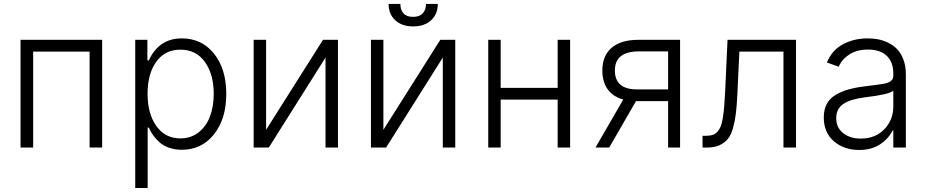

<svg xmlns="http://www.w3.org/2000/svg" viewBox="-20 -747 4690 972"><path d="M84 0V-545.4H497.1V0H433.6V-485.8H147.9V0Z M664.6 204.6V-545.4H726.1V-441.4H733.4Q784.7 -552.7 900.4 -552.7Q1001.5 -552.7 1063.5 -475.3Q1125.5 -397.9 1125.5 -271.5Q1125.5 -145 1063.2 -66.9Q1001 11.2 900.9 11.2Q865.7 11.2 836.7 1.2Q807.6 -8.8 787.8 -26.4Q768.1 -43.9 755.4 -62Q742.7 -80.1 733.4 -101.1H727.5V204.6ZM727.1 -272.5Q727.1 -171.4 771.5 -108.9Q815.9 -46.4 893.6 -46.4Q946.3 -46.4 985.1 -76.7Q1023.9 -106.9 1043 -157.5Q1062 -208 1062 -272.5Q1062 -370.1 1017.6 -432.9Q973.1 -495.6 893.6 -495.6Q814.9 -495.6 771 -434.3Q727.1 -373 727.1 -272.5Z M1327.1 -89.8 1615.2 -545.4H1690.9V0H1627.9V-455.6L1340.8 0H1264.2V-545.4H1327.1Z M2136.7 -727.1H2196.3Q2196.3 -675.8 2162.6 -644.5Q2128.9 -613.3 2071.3 -613.3Q2014.6 -613.3 1981 -644.5Q1947.3 -675.8 1947.3 -727.1H2006.8Q2006.8 -697.3 2022.7 -679.4Q2038.6 -661.6 2071.3 -661.6Q2104 -661.6 2120.4 -679.7Q2136.7 -697.8 2136.7 -727.1ZM1920.9 -89.8 2209 -545.4H2284.7V0H2221.7V-455.6L1934.6 0H1857.9V-545.4H1920.9Z M2514.6 -545.4V-302.2H2803.2V-545.4H2866.2V0H2803.2V-242.7H2514.6V0H2451.7V-545.4Z M3362.3 0V-234.9H3199.7L3064 0H2994.6L3135.3 -243.2Q3083.5 -257.3 3056.4 -294.9Q3029.3 -332.5 3029.3 -390.1Q3029.3 -464.8 3076.4 -505.1Q3123.5 -545.4 3211.9 -545.4H3422.9V0ZM3362.3 -294.4V-486.8H3211.9Q3092.8 -485.8 3092.8 -390.1Q3092.8 -294.4 3205.1 -294.4Z M3536.6 0V-59.6H3553.7Q3573.7 -59.6 3587.4 -63.7Q3601.1 -67.9 3611.6 -79.6Q3622.1 -91.3 3628.4 -106.7Q3634.8 -122.1 3639.4 -150.4Q3644 -178.7 3646.5 -210Q3648.9 -241.2 3651.4 -290L3663.1 -545.4H4009.8V0H3946.3V-485.8H3723.1L3712.9 -269Q3710 -210.9 3705.3 -172.1Q3700.7 -133.3 3690.7 -98.1Q3680.7 -63 3664.1 -43Q3647.5 -22.9 3621.8 -11.5Q3596.2 0 3559.6 0Z M4329.6 12.2Q4252.4 12.2 4201.4 -32Q4150.4 -76.2 4150.4 -152.3Q4150.4 -191.9 4165.3 -220.2Q4180.2 -248.5 4209.5 -266.1Q4238.8 -283.7 4274.7 -293.9Q4310.5 -304.2 4359.9 -310.1Q4443.8 -320.3 4458 -323.7Q4495.6 -332 4501 -353Q4502.4 -357.9 4502.4 -363.3V-376Q4502.4 -432.6 4469 -464.4Q4435.5 -496.1 4374 -496.1Q4318.4 -496.1 4280.3 -471.7Q4242.2 -447.3 4226.1 -409.2L4166 -430.7Q4192.4 -493.7 4248 -523.2Q4303.7 -552.7 4372.1 -552.7Q4399.4 -552.7 4424.6 -548.1Q4449.7 -543.5 4476.1 -530.8Q4502.4 -518.1 4521.7 -498.3Q4541 -478.5 4553.5 -445.6Q4565.9 -412.6 4565.9 -370.6V0H4502.4V-86.4H4498.5Q4479 -45.4 4435.8 -16.6Q4392.6 12.2 4329.6 12.2ZM4337.9 -45.4Q4411.6 -45.4 4457 -92.8Q4502.4 -140.1 4502.4 -209V-288.1Q4482.9 -269 4359.9 -254.4Q4287.1 -245.6 4250.2 -221.2Q4213.4 -196.8 4213.4 -149.4Q4213.4 -101.1 4248.3 -73.2Q4283.2 -45.4 4337.9 -45.4Z"/></svg>

Font: Interop Light
Style: Regular
Weight: 300
Designer: Rasmus Andersson, Google, Jang Haemin
Foundry: jhaemin
Version: Version 1.007